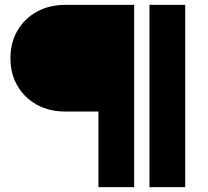

<svg xmlns="http://www.w3.org/2000/svg" viewBox="-20 -770 855 790"><path d="M250 -750H532V0H385V-409L482 -311H250Q183 -311 132 -339Q81 -367 52 -416.5Q23 -466 23 -531Q23 -595 52 -644.5Q81 -694 132 -722Q183 -750 250 -750ZM595 0V-750H742V0Z"/></svg>

Font: Unbounded
Style: Bold
Weight: 700
Designer: Luke Prowse, Jean-Baptiste Morizot, Fátima Lázaro, Florian Runge
Foundry: NaN
Version: Version 1.700